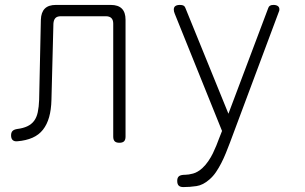

<svg xmlns="http://www.w3.org/2000/svg" viewBox="-20 -570 1240 780"><path d="M146 -490Q147 -520 162 -535Q177 -550 207 -550H430Q460 -550 475 -535Q490 -520 490 -490V-15Q490 -2 484 4Q478 10 465 10Q452 10 446 4Q440 -2 440 -15V-474Q440 -489 432.5 -496.5Q425 -504 410 -504H227Q212 -504 205 -496.5Q198 -489 197 -474L189 -164Q188 -124 179.5 -94Q171 -64 154.5 -43Q138 -22 112 -10.5Q86 1 50 4Q38 5 31.5 -1Q25 -7 25 -20Q25 -32 31 -38Q37 -44 50 -46Q74 -49 91 -57Q108 -65 118.5 -79Q129 -93 133.5 -114.5Q138 -136 139 -164Z M869 -5 882 -38 690 -514Q688 -519 687 -523Q686 -527 686 -531Q686 -541 692.5 -545.5Q699 -550 711 -550Q721 -550 726 -547Q731 -544 733 -538L908 -108L1070 -538Q1072 -544 1077 -547Q1082 -550 1091 -550Q1102 -550 1108.5 -545.5Q1115 -541 1115 -532Q1115 -529 1114.5 -526.5Q1114 -524 1112 -520L914 10Q906 31 897.5 52Q889 73 879 92.5Q869 112 857.5 129Q846 146 831 159Q805 182 778 186Q751 190 725 190Q712 190 706 184Q700 178 700 165V164Q700 152 707 146Q714 140 733 140Q746 140 764.5 135Q783 130 802 113Q815 101 826 85Q837 69 845 52.5Q853 36 859 21Q865 6 869 -5Z"/></svg>

Font: Maple Mono Thin
Style: Regular
Weight: 250
Monospace: yes
Designer: subframe7536
Version: Version 7.000